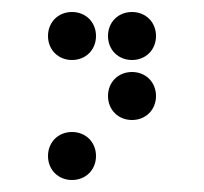

<svg xmlns="http://www.w3.org/2000/svg" viewBox="-20 -310 340 320"><path d="M100 -210C123 -210 140 -227 140 -250C140 -273 123 -290 100 -290C77 -290 60 -273 60 -250C60 -227 77 -210 100 -210ZM200 -210C223 -210 240 -227 240 -250C240 -273 223 -290 200 -290C177 -290 160 -273 160 -250C160 -227 177 -210 200 -210ZM200 -110C223 -110 240 -127 240 -150C240 -173 223 -190 200 -190C177 -190 160 -173 160 -150C160 -127 177 -110 200 -110ZM100 -10C123 -10 140 -27 140 -50C140 -73 123 -90 100 -90C77 -90 60 -73 60 -50C60 -27 77 -10 100 -10Z"/></svg>

Font: TINY 5x3 80
Style: Regular
Weight: 200
Designer: Jack Halten Fahnestock
Foundry: Velvetyne Type Foundry
Version: Version 1.002;hotconv 1.0.109;makeotfexe 2.5.65596